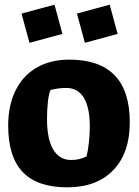

<svg xmlns="http://www.w3.org/2000/svg" viewBox="-20 -788 593 821"><path d="M15 -251Q15 -337 46.5 -401Q78 -465 137 -499Q196 -533 276 -533Q535 -533 535 -265Q535 -134 464.5 -60.5Q394 13 267 13Q140 13 77.5 -52Q15 -117 15 -251ZM350 -119Q356 -142 360 -178Q364 -214 364 -247Q364 -328 338.5 -370Q313 -412 263 -412Q230 -412 196 -403Q189 -388 185 -354.5Q181 -321 181 -278Q181 -194 207.5 -149Q234 -104 283 -104Q303 -104 318 -107.5Q333 -111 350 -119ZM72 -730 213 -768 247 -643 106 -605ZM309 -730 449 -768 483 -643 343 -605Z"/></svg>

Font: Suez One
Style: Regular
Weight: 400
Designer: Michal Sahar
Foundry: Hagilda
Version: Version 1.001